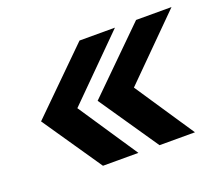

<svg xmlns="http://www.w3.org/2000/svg" viewBox="-85 -653 812 704"><g transform="rotate(-20 321.0 -300.5)"><path d="M207 -70.3 49.3 -300.8 283.2 -531.2H421.4L190.9 -300.8L345.2 -70.3ZM427.7 -70.3 270 -300.8 503.9 -531.2H642.1L411.6 -300.8L565.9 -70.3Z"/></g></svg>

Font: Inter Semi Bold
Style: Italic
Weight: 600
Italic angle: -9.39999°
Designer: Rasmus Andersson
Foundry: rsms
Version: Version 4.000;git-3c8e0fc